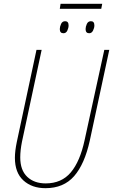

<svg xmlns="http://www.w3.org/2000/svg" viewBox="-20 -975 592 1005"><path d="M510 -929 515 -955H297L293 -929ZM474 -842Q474 -864 456 -864Q441 -864 434.5 -849.5Q428 -835 428 -823Q428 -801 447 -801Q460 -801 467 -815Q474 -829 474 -842ZM339 -842Q339 -864 321 -864Q306 -864 299.5 -849.5Q293 -835 293 -823Q293 -801 312 -801Q326 -801 332.5 -815Q339 -829 339 -842ZM450 -239 552 -714H526L423 -242Q399 -130 350.5 -72.5Q302 -15 219 -15Q159 -15 122.5 -49.5Q86 -84 86 -151Q86 -188 95 -233L198 -714H171L68 -232Q58 -184 58 -149Q58 -71 102.5 -30.5Q147 10 218 10Q313 10 368 -53Q423 -116 450 -239Z"/></svg>

Font: Noto Sans Display SemiCondensed Thin
Style: Italic
Weight: 250
Width: 4
Designer: Monotype Design team
Foundry: Monotype Imaging Inc.
Version: 1.000